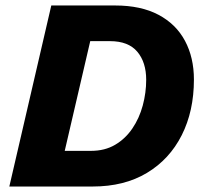

<svg xmlns="http://www.w3.org/2000/svg" viewBox="-20 -680 748 700"><path d="M14 0 167 -660H400Q494 -660 558 -626Q622 -592 654.5 -531Q687 -470 687 -390Q687 -275 642.5 -187Q598 -99 515.5 -49.5Q433 0 318 0ZM216 -130H312Q362 -130 399.5 -152Q437 -174 462.5 -211.5Q488 -249 500.5 -295.5Q513 -342 513 -389Q513 -453 480.5 -491.5Q448 -530 381 -530H309Z"/></svg>

Font: Work Sans
Style: Bold Italic
Weight: 700
Italic angle: -13°
Designer: Wei Huang
Foundry: Wei Huang
Version: Version 2.010; ttfautohint (v1.8.3)